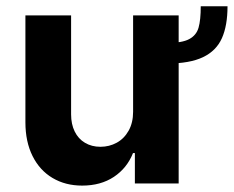

<svg xmlns="http://www.w3.org/2000/svg" viewBox="-20 -579 738 606"><path d="M507.5 -378.5V-443.4Q554.5 -443.4 577.2 -455.6Q599.9 -467.8 606.7 -491.7Q613.6 -515.6 613.6 -559.2H698.1Q698.1 -497.9 680.3 -458.3Q662.6 -418.6 620.8 -398.6Q579 -378.5 507.5 -378.5ZM400.1 -530.3H543.9V0H405.7V-95.9H399.8Q381 -48.5 339.5 -20.8Q298 6.8 239.3 6.8Q186.3 6.8 145.8 -17.3Q105.2 -41.4 82.7 -86.6Q60.2 -131.8 60.2 -192.8V-530.3H204.4V-218Q204.4 -187 215.8 -163.9Q227.1 -140.8 248.2 -128.3Q269.3 -115.7 297 -115.7Q324.8 -115.7 348.3 -128.5Q371.8 -141.3 386 -166.5Q400.1 -191.8 400.1 -226.1Z"/></svg>

Font: Pretendard JP Variable
Style: Regular
Weight: 400
Designer: Base glyphs from Inter by Rasmus Andersson; Hangul glyphs from Noto Sans CJK(Source Han Sans) by Jang Soo-young and Kang
Foundry: Kil Hyung-jin
Version: Version 1.307;Glyphs 3.2 (3192)